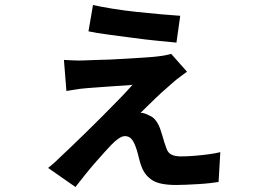

<svg xmlns="http://www.w3.org/2000/svg" viewBox="-20 -674 1040 766"><path d="M351 -654Q382 -647 428 -639.5Q474 -632 525.5 -626.5Q577 -621 622.5 -617Q668 -613 699 -611L684 -504Q653 -507 607 -511.5Q561 -516 510 -523Q459 -530 412 -536Q365 -542 333 -549ZM726 -388Q714 -379 699 -368Q684 -357 675 -349Q662 -337 642 -320Q622 -303 602 -283.5Q582 -264 565.5 -248Q549 -232 541 -224Q549 -224 558 -221Q567 -218 576 -213Q592 -207 603.5 -190.5Q615 -174 621 -154Q625 -143 628.5 -130.5Q632 -118 636 -105Q640 -92 644 -82Q650 -64 664.5 -57Q679 -50 701 -50Q728 -50 757 -52.5Q786 -55 812.5 -58.5Q839 -62 859 -67L852 52Q840 54 818.5 56.5Q797 59 771.5 60.5Q746 62 722.5 63Q699 64 683 64Q618 64 588.5 45.5Q559 27 546 -6Q541 -18 537 -33Q533 -48 529.5 -62Q526 -76 522 -86Q515 -107 505 -119Q495 -131 478 -131Q467 -131 452 -120.5Q437 -110 423 -95Q413 -85 397.5 -67.5Q382 -50 362.5 -28Q343 -6 322.5 19.5Q302 45 281 72L172 -4Q183 -13 193 -21.5Q203 -30 219 -46Q237 -63 265.5 -90Q294 -117 327 -149.5Q360 -182 394 -216Q428 -250 458 -281Q488 -312 509 -336Q498 -334 479.5 -333Q461 -332 439.5 -330.5Q418 -329 396.5 -327.5Q375 -326 355.5 -324.5Q336 -323 323 -322Q299 -320 279 -316.5Q259 -313 245 -311L235 -435Q250 -434 273 -433Q296 -432 316 -433Q329 -434 357 -434.5Q385 -435 421 -436.5Q457 -438 494.5 -440.5Q532 -443 564.5 -445Q597 -447 617 -450Q627 -451 642 -454Q657 -457 663 -459Z"/></svg>

Font: Noto Sans JP Thin
Style: Bold
Weight: 700
Version: Version 2.004-H2;hotconv 1.0.118;makeotfexe 2.5.65603